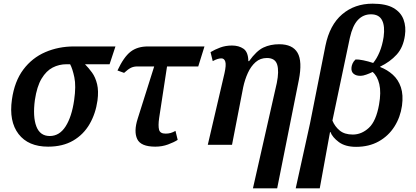

<svg xmlns="http://www.w3.org/2000/svg" viewBox="-20 -789 2268 1046"><path d="M242 10Q134 10 81 -59Q28 -128 45 -247Q59 -346 107 -410Q155 -474 227 -505Q299 -536 383 -536H609L577 -439H443Q463 -419 481.5 -393.5Q500 -368 509 -330.5Q518 -293 511 -241Q501 -170 468 -113Q435 -56 378.5 -23Q322 10 242 10ZM251 -48Q304 -48 337.5 -100.5Q371 -153 384 -244Q395 -321 385 -368Q375 -415 362 -439H342Q302 -439 267 -421Q232 -403 206.5 -360.5Q181 -318 170 -244Q158 -153 178 -100.5Q198 -48 251 -48Z M826 10Q747 10 727.5 -31.5Q708 -73 730 -142L820 -427H728Q709 -427 694 -420Q679 -413 656 -392L620 -405Q654 -478 691 -507Q728 -536 786 -536H1094L1060 -427H890L847 -146Q841 -104 846.5 -82.5Q852 -61 882 -61Q897 -61 909.5 -64.5Q922 -68 936 -76L948 -27Q928 -14 895.5 -2Q863 10 826 10Z M1358 237 1488 -337Q1501 -401 1490 -437Q1479 -473 1434 -473Q1398 -473 1372.5 -450.5Q1347 -428 1330.5 -392Q1314 -356 1305 -314L1244 0H1112L1203 -390Q1213 -435 1207.5 -453Q1202 -471 1186 -471Q1166 -471 1139 -456L1127 -505Q1150 -519 1179.5 -530Q1209 -541 1244 -541Q1281 -541 1306.5 -523.5Q1332 -506 1333 -456H1337Q1377 -512 1415 -530Q1453 -548 1501 -548Q1574 -548 1601 -501.5Q1628 -455 1608 -353L1490 237Z M1591 237 1669 -117 1753 -540Q1776 -653 1844 -711Q1912 -769 2010 -769Q2083 -769 2123.5 -745.5Q2164 -722 2178.5 -682.5Q2193 -643 2186 -596Q2177 -531 2141 -491.5Q2105 -452 2051 -426V-424Q2090 -409 2120 -382Q2150 -355 2164 -313.5Q2178 -272 2170 -213Q2161 -150 2128.5 -99Q2096 -48 2043 -18.5Q1990 11 1920 11Q1861 11 1826 -15Q1791 -41 1780 -70H1778L1722 237ZM1902 -56Q1950 -56 1989.5 -92.5Q2029 -129 2045 -219Q2057 -286 2046.5 -330.5Q2036 -375 2010 -397Q1994 -389 1975.5 -382.5Q1957 -376 1946 -376Q1921 -375 1906.5 -387Q1892 -399 1895 -423Q1896 -432 1901 -443.5Q1906 -455 1917 -465Q1932 -466 1959 -460.5Q1986 -455 2013 -446Q2033 -470 2048 -506Q2063 -542 2070 -588Q2078 -646 2061.5 -678.5Q2045 -711 2001 -711Q1959 -711 1930 -680.5Q1901 -650 1886 -583L1791 -132Q1804 -100 1830.5 -78Q1857 -56 1902 -56Z"/></svg>

Font: Noto Serif SemiCondensed SemiBold
Style: Italic
Weight: 600
Width: 4
Italic angle: -12°
Designer: Monotype Design Team
Foundry: Monotype Imaging Inc.
Version: Version 2.014; ttfautohint (v1.8.4.7-5d5b)